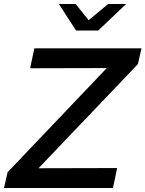

<svg xmlns="http://www.w3.org/2000/svg" viewBox="-45 -942 729 962"><path d="M0 0ZM-25 0 -7 -79 490 -601 106 -600 127 -700H664L646 -621L148 -99L542 -100L521 0ZM334 -922 399 -841 497 -922H587L447 -789H336L250 -922Z"/></svg>

Font: Rosa Sans Medium
Style: Italic
Weight: 500
Italic angle: -12°
Designer: Pentagram / MCKL
Foundry: Pentagram / MCKL
Version: Version 1.005;September 16, 2019;FontCreator 11.5.0.2425 64-